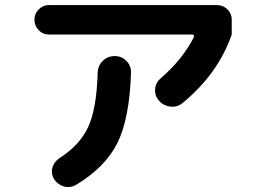

<svg xmlns="http://www.w3.org/2000/svg" viewBox="-20 -740 1040 765"><path d="M174.8 -602.5Q150.4 -602.5 133.8 -620.1Q117.2 -637.7 117.2 -661.6Q117.2 -685.5 134.3 -702.6Q151.4 -719.7 174.8 -719.7H844.7Q869.1 -719.7 886.2 -702.6Q903.3 -685.5 903.3 -662.1V-602.5Q848.6 -445.3 707 -329.1Q684.6 -311.5 657.2 -315.4Q629.9 -319.3 612.3 -339.8Q595.7 -361.3 598.1 -386.7Q600.6 -412.1 622.1 -429.7Q707 -502.9 752.9 -592.8Q753.9 -596.7 752 -599.6Q750 -602.5 746.1 -602.5ZM369.1 -450.2Q370.1 -478.5 389.6 -497.6Q409.2 -516.6 437 -516.6Q464.8 -516.6 483.9 -497.1Q502.9 -477.5 502 -450.2Q496.1 -267.6 447.8 -170.4Q399.4 -73.2 282.2 -2.9Q258.8 9.8 234.4 2.9Q210 -3.9 195.3 -26.4Q182.6 -47.9 188.5 -70.8Q194.3 -93.8 214.8 -108.4Q297.9 -161.1 331.5 -234.4Q365.2 -307.6 369.1 -450.2Z"/></svg>

Font: Rounded-X Mgen+ 2m bold
Style: Bold
Weight: 700
Designer: [Source Han Sans]
Ryoko NISHIZUKA  (kana & ideographs); Paul D. Hunt (Latin, Greek & Cyrillic); Wenlong ZHANG  (bopomofo
Version: Version 1.059.20150602